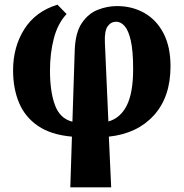

<svg xmlns="http://www.w3.org/2000/svg" viewBox="-20 -576 786 822"><path d="M281 226 288 9Q198 1 142.5 -37Q87 -75 61.5 -136Q36 -197 36 -275Q36 -375 84 -451Q132 -527 226 -556L265 -516Q227 -475 210.5 -411.5Q194 -348 194 -274Q194 -183 215.5 -125.5Q237 -68 290 -55L300 -363Q303 -437 330.5 -477.5Q358 -518 398.5 -534Q439 -550 481 -550Q546 -550 598 -520.5Q650 -491 680 -433.5Q710 -376 710 -292Q710 -161 639 -82.5Q568 -4 446 9L456 226ZM429 -395 444 -56Q495 -70 522.5 -124Q550 -178 550 -280Q550 -358 540 -402Q530 -446 513.5 -464.5Q497 -483 478 -483Q455 -483 441 -463.5Q427 -444 429 -395Z"/></svg>

Font: Noto Serif SemiCondensed ExtraBold
Style: Regular
Weight: 800
Width: 4
Designer: Monotype Design Team
Foundry: Monotype Imaging Inc.
Version: Version 2.015